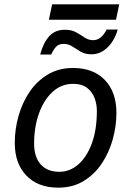

<svg xmlns="http://www.w3.org/2000/svg" viewBox="-20 -856 603 884"><path d="M205 -765 220 -836H529L514 -765ZM165 -605Q179 -658 206 -688.5Q233 -719 279 -719Q310 -719 331 -707Q352 -695 370 -683Q388 -671 409 -671Q446 -671 471 -720H522Q507 -668 474.5 -637Q442 -606 401 -606Q372 -606 351.5 -618Q331 -630 313 -642Q295 -654 273 -654Q252 -654 239.5 -642Q227 -630 216 -605ZM248 8Q155 8 101.5 -47.5Q48 -103 48 -198Q48 -260 65 -321Q82 -382 115.5 -432Q149 -482 199.5 -512.5Q250 -543 316 -543Q410 -543 463 -487.5Q516 -432 516 -336Q516 -275 499 -214Q482 -153 448.5 -103Q415 -53 365 -22.5Q315 8 248 8ZM253 -65Q301 -65 340 -98.5Q379 -132 402.5 -195Q426 -258 426 -346Q426 -376 415.5 -404.5Q405 -433 381 -451.5Q357 -470 317 -470Q262 -470 221.5 -432.5Q181 -395 159 -332.5Q137 -270 137 -195Q137 -133 167.5 -99Q198 -65 253 -65Z"/></svg>

Font: Noto Sans
Style: Italic
Weight: 400
Italic angle: -12°
Designer: Monotype Design Team
Foundry: Monotype Imaging Inc.
Version: Version 2.013; ttfautohint (v1.8.4.7-5d5b)